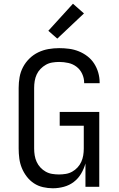

<svg xmlns="http://www.w3.org/2000/svg" viewBox="-20 -1001 640 1029"><path d="M263 8Q237 8 210.5 2Q184 -4 162 -18.5Q140 -33 123.5 -54.5Q107 -76 97 -100.5Q87 -125 83.5 -151.5Q80 -178 80 -205V-530Q80 -559 85 -587.5Q90 -616 103.5 -641.5Q117 -667 138 -687.5Q159 -708 185 -720.5Q211 -733 239.5 -738Q268 -743 297 -743Q324 -743 350.5 -739.5Q377 -736 402 -726Q427 -716 448.5 -699.5Q470 -683 484.5 -660.5Q499 -638 506.5 -612Q514 -586 514 -559V-555H431V-558Q431 -582 420.5 -605Q410 -628 390.5 -643Q371 -658 346.5 -663.5Q322 -669 297 -669Q279 -669 260.5 -666Q242 -663 226 -654Q210 -645 197 -631.5Q184 -618 176.5 -601.5Q169 -585 166 -567Q163 -549 163 -530V-205Q163 -186 166 -168Q169 -150 176.5 -133.5Q184 -117 196.5 -103.5Q209 -90 225 -81Q241 -72 259.5 -69Q278 -66 296 -66Q314 -66 332.5 -69Q351 -72 367 -81Q383 -90 395.5 -103.5Q408 -117 415.5 -133.5Q423 -150 426 -168Q429 -186 429 -205V-327H300V-401H512V0H438V-125Q430 -96 414.5 -70Q399 -44 375.5 -26Q352 -8 322.5 0Q293 8 263 8ZM287 -794 239 -836 371 -981 430 -929Z"/></svg>

Font: Iosevka Extended
Style: Regular
Weight: 400
Width: 7
Monospace: yes
Designer: Belleve Invis
Foundry: Belleve Invis
Version: Version 32.5.0; ttfautohint (v1.8.4)